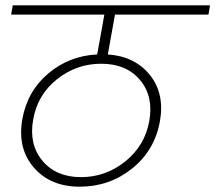

<svg xmlns="http://www.w3.org/2000/svg" viewBox="-20 -760 811 723"><path d="M285 -93Q378 -93 451.5 -152Q525 -211 542 -303Q559 -397 507.5 -458.5Q456 -520 361 -520Q268 -520 194.5 -461.5Q121 -403 105 -310Q88 -217 139.5 -155Q191 -93 285 -93ZM280 -57Q170 -57 107.5 -129Q45 -201 64 -311Q83 -417 162 -483.5Q241 -550 346 -555L373 -705H22L28 -740H771L765 -705H413L386 -555Q488 -548 544.5 -477.5Q601 -407 582 -302Q562 -193 477 -125Q392 -57 280 -57Z"/></svg>

Font: Poppins ExtraLight
Style: Italic
Weight: 275
Italic angle: -10°
Designer: Ninad Kale (Devanagari), Jonny Pinhorn (Latin)
Foundry: Indian Type Foundry
Version: Version 3.200;PS 1.000;hotconv 16.6.54;makeotf.lib2.5.65590